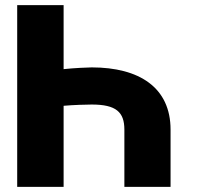

<svg xmlns="http://www.w3.org/2000/svg" viewBox="-20 -727 771 747"><path d="M643.6 0V-222.7C643.6 -386.7 521.5 -464.8 336.9 -464.8C324.7 -464.8 267.6 -462.4 227.5 -458V-707H46.9V0H227.5V-315.4C265.1 -318.8 317.9 -320.3 336.9 -320.3C431.6 -320.3 463.9 -291 463.9 -222.7V0Z"/></svg>

Font: Pretendard Black
Style: Regular
Weight: 900
Designer: Base glyphs from Inter by Rasmus Andersson; Hangeul glyphs from Noto Sans CJK(Source Han Sans) by Jang Soo-young and Kan
Foundry: Kil Hyung-jin
Version: Version 1.309;Glyphs 3.2 (3225)